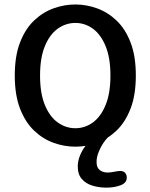

<svg xmlns="http://www.w3.org/2000/svg" viewBox="-20 -645 672 858"><path d="M317 10.5Q267.5 10.5 219.5 -6.8Q171.5 -24 132.2 -61.5Q93 -99 69.5 -159.8Q46 -220.5 46 -307.5Q46 -394.5 69.5 -455.2Q93 -516 132.2 -553.2Q171.5 -590.5 219.5 -607.8Q267.5 -625 317 -625Q365.5 -625 413.5 -607.8Q461.5 -590.5 500.8 -553.2Q540 -516 563.5 -455.2Q587 -394.5 587 -307.5Q587 -220.5 563.5 -159.8Q540 -99 500.8 -61.5Q461.5 -24 413.5 -6.8Q365.5 10.5 317 10.5ZM317 -72Q359.5 -72 395 -97.8Q430.5 -123.5 452 -175.8Q473.5 -228 473.5 -307.5Q473.5 -386.5 452 -438.8Q430.5 -491 395 -516.8Q359.5 -542.5 317 -542.5Q274 -542.5 238 -516.8Q202 -491 180.5 -438.8Q159 -386.5 159 -307.5Q159 -228 180.5 -175.8Q202 -123.5 238 -97.8Q274 -72 317 -72ZM455 193.5Q422 193.5 392.8 184.5Q363.5 175.5 345.5 154.8Q327.5 134 327.5 99.5Q327.5 75 337 51.2Q346.5 27.5 361.2 8Q376 -11.5 392 -24Q408 -36.5 421.5 -38H471Q460 -31 446 -11.8Q432 7.5 421.8 32Q411.5 56.5 411.5 79Q411.5 104 425.8 115Q440 126 461 126Q468 126 477.2 124.8Q486.5 123.5 493 122Q500 120.5 506 119.8Q512 119 516.5 119Q532 119 539.2 127.5Q546.5 136 546.5 149Q546.5 172.5 518.8 183Q491 193.5 455 193.5Z"/></svg>

Font: Sono Medium
Style: Regular
Weight: 500
Designer: Tyler Finck
Foundry: Tyler Finck
Version: Version 2.112